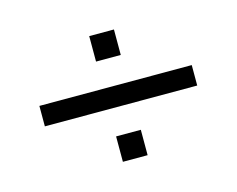

<svg xmlns="http://www.w3.org/2000/svg" viewBox="-66 -657 733 594"><g transform="rotate(-15 300.0 -360.5)"><path d="M56.1 -393.6H544.1V-328.1H56.1ZM260.9 -241H340.1V-159.7H260.9ZM260.9 -562.3H340.1V-480.7H260.9Z"/></g></svg>

Font: Mona Sans VF XLt
Style: Regular
Weight: 200
Designer: Deni Anggara
Foundry: GitHub
Version: Version 2.000;Glyphs 3.2.3 (3260)